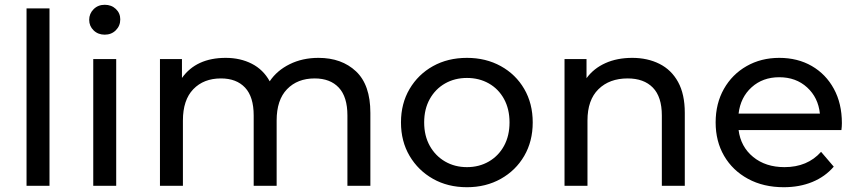

<svg xmlns="http://www.w3.org/2000/svg" viewBox="-20 -777 3583 803"><path d="M91 0V-742H187V0Z M370 0V-530H466V0ZM418 -632Q390 -632 371.5 -650Q353 -668 353 -694Q353 -720 371.5 -738.5Q390 -757 418 -757Q446 -757 464.5 -739.5Q483 -722 483 -696Q483 -669 464.5 -650.5Q446 -632 418 -632Z M649 0V-530H741V-451Q801 -535 924 -535Q985 -535 1033 -510.5Q1081 -486 1108 -437Q1138 -482 1191.5 -508.5Q1245 -535 1312 -535Q1409 -535 1469 -478.5Q1529 -422 1529 -305V0H1433V-294Q1433 -372 1397 -410.5Q1361 -449 1296 -449Q1224 -449 1180.5 -404Q1137 -359 1137 -273V0H1041V-294Q1041 -372 1005 -410.5Q969 -449 904 -449Q832 -449 788.5 -404Q745 -359 745 -273V0Z M1933 6Q1853 6 1791 -29Q1729 -64 1693 -125Q1657 -186 1657 -265Q1657 -344 1693 -405Q1729 -466 1791 -500.5Q1853 -535 1933 -535Q2012 -535 2074.5 -500.5Q2137 -466 2172.5 -405Q2208 -344 2208 -265Q2208 -186 2172.5 -125Q2137 -64 2074.5 -29Q2012 6 1933 6ZM1933 -78Q1984 -78 2024.5 -101.5Q2065 -125 2088 -167Q2111 -209 2111 -265Q2111 -321 2088 -363Q2065 -405 2024.5 -428Q1984 -451 1933 -451Q1882 -451 1841.5 -428Q1801 -405 1777.5 -363Q1754 -321 1754 -265Q1754 -209 1777.5 -167Q1801 -125 1841.5 -101.5Q1882 -78 1933 -78Z M2341 0V-530H2433V-450Q2463 -491 2512 -513Q2561 -535 2624 -535Q2688 -535 2738 -510Q2788 -485 2816 -434Q2844 -383 2844 -305V0H2748V-294Q2748 -372 2710.5 -410.5Q2673 -449 2605 -449Q2529 -449 2483 -404Q2437 -359 2437 -273V0Z M3258 6Q3173 6 3108.5 -29Q3044 -64 3008.5 -125Q2973 -186 2973 -265Q2973 -344 3007.5 -405Q3042 -466 3102.5 -500.5Q3163 -535 3239 -535Q3316 -535 3375 -501Q3434 -467 3467.5 -405.5Q3501 -344 3501 -262Q3501 -256 3500.5 -248Q3500 -240 3499 -233H3069Q3078 -163 3130 -120.5Q3182 -78 3261 -78Q3357 -78 3414 -142L3467 -80Q3431 -38 3377.5 -16Q3324 6 3258 6ZM3069 -302H3409Q3402 -369 3355.5 -411.5Q3309 -454 3239 -454Q3170 -454 3123.5 -412Q3077 -370 3069 -302Z"/></svg>

Font: Montserrat Medium
Style: Regular
Weight: 500
Designer: Julieta Ulanovsky
Foundry: Julieta Ulanovsky
Version: Version 9.000; ttfautohint (v1.8.4.7-5d5b)